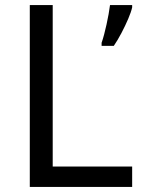

<svg xmlns="http://www.w3.org/2000/svg" viewBox="-20 -734 564 754"><path d="M97 0V-714H187V-80H499V0ZM499 -705Q495 -687 483.5 -660Q472 -633 457 -604.5Q442 -576 427 -554H379V-566Q384 -580 389 -599Q394 -618 398.5 -638.5Q403 -659 406.5 -678.5Q410 -698 412 -714H499Z"/></svg>

Font: Noto Sans Gurmukhi
Style: Regular
Weight: 400
Designer: Jelle Bosma - Monotype Design Team
Foundry: Monotype Imaging Inc.
Version: Version 2.003